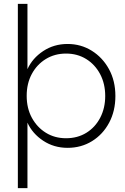

<svg xmlns="http://www.w3.org/2000/svg" viewBox="-20 -760 653 1000"><path d="M73 220V-740H123V-400Q149 -457 205 -494Q261 -531 332 -531Q401 -531 457.5 -496Q514 -461 547.5 -400Q581 -339 581 -260Q581 -182 548.5 -121Q516 -60 459.5 -25Q403 10 332 10Q261 10 205 -27Q149 -64 123 -121V220ZM324 -40Q384 -40 430 -68.5Q476 -97 502 -147Q528 -197 528 -260Q528 -324 501.5 -374Q475 -424 429 -452.5Q383 -481 324 -481Q265 -481 218.5 -452.5Q172 -424 145.5 -374.5Q119 -325 119 -261Q119 -196 146 -146.5Q173 -97 219 -68.5Q265 -40 324 -40Z"/></svg>

Font: Lexend Deca ExtraLight
Style: Regular
Weight: 200
Designer: Bonnie Shaver-Troup, Thomas Jockin
Foundry: Lexend
Version: Version 1.008; ttfautohint (v1.8.4.7-5d5b)